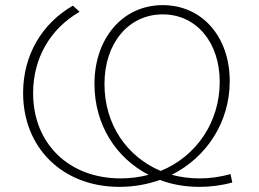

<svg xmlns="http://www.w3.org/2000/svg" viewBox="-20 -724 1009 748"><path d="M606 -58C476 -113 387 -237 387 -397C387 -556 481 -668 614 -668C745 -668 836 -559 836 -405C836 -248 745 -115 606 -58ZM445 4C502 4 555 -6 603 -23C650 -5 702 4 757 4C798 4 841 -1 885 -13L878 -46C837 -34 796 -29 757 -29C719 -29 683 -34 649 -43C786 -112 875 -249 875 -408C875 -580 768 -704 614 -704C458 -704 348 -575 348 -397C348 -237 433 -108 559 -43C525 -34 488 -29 450 -29C248 -29 109 -165 109 -361C109 -498 176 -612 290 -678L264 -702C143 -632 70 -509 70 -362C70 -147 225 4 445 4Z"/></svg>

Font: Montserrat-Alt1 ExtLt
Style: Regular
Weight: 200
Designer: Differentunic
Foundry: Differentunic
Version: Version 7.222